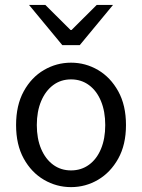

<svg xmlns="http://www.w3.org/2000/svg" viewBox="-20 -755 582 787"><path d="M271.2 12Q211.6 12 160.1 -18.1Q108.7 -48.1 77.3 -105Q45.9 -161.9 45.9 -242.4Q45.9 -323.5 77.3 -380.8Q108.7 -438 160.1 -468Q211.6 -498.1 271.2 -498.1Q330.7 -498.1 381.9 -468Q433 -438 464.7 -380.8Q496.4 -323.5 496.4 -242.4Q496.4 -161.9 464.7 -105Q433 -48.1 381.9 -18.1Q330.7 12 271.2 12ZM271.2 -56.5Q313 -56.5 344.8 -79.7Q376.6 -102.9 394 -144.8Q411.4 -186.7 411.4 -242.4Q411.4 -298.1 394 -340.3Q376.6 -382.6 344.8 -406.1Q313 -429.6 271.2 -429.6Q229.4 -429.6 197.9 -406.1Q166.4 -382.6 148.6 -340.3Q130.9 -298.1 130.9 -242.4Q130.9 -186.7 148.6 -144.8Q166.4 -102.9 197.9 -79.7Q229.4 -56.5 271.2 -56.5ZM235.4 -570 99.1 -734.7H165.9L269.2 -632H273.2L376.4 -734.7H443.2L306.9 -570Z"/></svg>

Font: SourceSans3VF
Style: Regular
Weight: 200
Designer: Paul D. Hunt
Foundry: Adobe
Version: Version 3.052;hotconv 1.1.0;makeotfexe 2.6.0